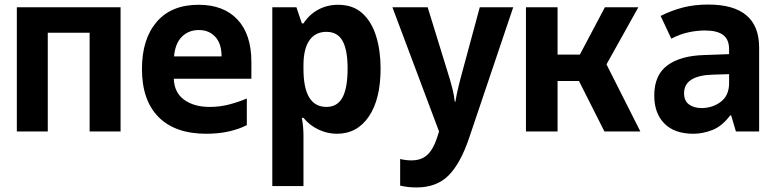

<svg xmlns="http://www.w3.org/2000/svg" viewBox="-20 -578 3418 844"><path d="M54 0V-546H510V0H374V-434H190V0Z M887 10Q750 10 677 -63.5Q604 -137 604 -275Q604 -406 668.5 -481.5Q733 -557 853 -557Q963 -557 1024 -492Q1085 -427 1085 -306V-232H744Q746 -171 789.5 -139.5Q833 -108 901 -108Q946 -108 986.5 -118.5Q1027 -129 1065 -145V-28Q1030 -10 985 0Q940 10 887 10ZM745 -330H954Q954 -386 926.5 -416Q899 -446 854 -446Q809 -446 779.5 -416.5Q750 -387 745 -330Z M1177 240V-546H1283L1307 -475H1314Q1340 -515 1379.5 -536Q1419 -557 1466 -557Q1532 -557 1573 -519.5Q1614 -482 1633.5 -418.5Q1653 -355 1653 -277Q1653 -142 1601.5 -66Q1550 10 1461 10Q1419 10 1380 -8.5Q1341 -27 1314 -60H1307Q1311 -37 1312.5 -18Q1314 1 1314 18V240ZM1415 -108Q1463 -108 1485.5 -149.5Q1508 -191 1508 -277Q1508 -358 1486 -398Q1464 -438 1415 -438Q1366 -438 1340 -400.5Q1314 -363 1314 -291V-275Q1314 -108 1415 -108Z M1811 246Q1792 246 1774.5 244Q1757 242 1739 238V121Q1764 127 1789 127Q1831 127 1857 104Q1883 81 1900 31L1910 0L1705 -546H1860L1958 -228Q1964 -208 1970 -183.5Q1976 -159 1979 -131H1982Q1986 -157 1991.5 -181Q1997 -205 2003 -228L2089 -546H2236L2042 29Q2004 141 1951.5 193.5Q1899 246 1811 246Z M2292 0V-546H2431V-338H2529L2639 -546H2786L2646 -295L2795 0H2637L2525 -222H2431V0Z M3028 10Q2945 10 2900.5 -35Q2856 -80 2856 -158Q2856 -248 2913.5 -290.5Q2971 -333 3075 -336L3185 -340V-361Q3185 -405 3158.5 -424.5Q3132 -444 3079 -444Q3044 -444 3006.5 -436Q2969 -428 2931 -408L2884 -508Q2932 -532 2982 -545Q3032 -558 3093 -558Q3317 -558 3317 -369V0H3215L3194 -71H3190Q3154 -23 3111.5 -6.5Q3069 10 3028 10ZM3064 -103Q3112 -103 3148.5 -130.5Q3185 -158 3185 -213V-252L3117 -250Q2987 -247 2987 -168Q2987 -135 3008.5 -119Q3030 -103 3064 -103Z"/></svg>

Font: Noto Sans Mono SemiCondensed
Style: Bold
Weight: 700
Width: 4
Designer: Monotype Design Team
Foundry: Monotype Imaging Inc.
Version: Version 2.014